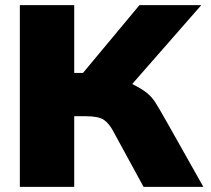

<svg xmlns="http://www.w3.org/2000/svg" viewBox="-20 -725 817 745"><path d="M631 -245 769 0H537L422 -211Q404 -246 383 -260Q362 -274 314 -274H268V0H57V-705H268V-442H302L521 -705H761L493 -399Q531 -380 550 -364.5Q569 -349 582.5 -328Q596 -307 631 -245Z"/></svg>

Font: Nunito Sans Heavy
Style: Regular
Weight: 400
Designer: Vernon Adams
Foundry: Vernon Adams
Version: Version 2.500